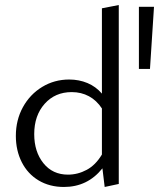

<svg xmlns="http://www.w3.org/2000/svg" viewBox="-20 -737 632 763"><path d="M43 -197Q43 -260 71 -311Q99 -362 147.5 -391.5Q196 -421 255 -421Q294 -421 327.5 -407Q361 -393 385 -365V-704L452 -717V-6L396 6L387 -68Q328 6 234 6Q177 6 133.5 -20Q90 -46 66.5 -92.5Q43 -139 43 -197ZM250 -43Q289 -43 324.5 -62Q360 -81 385 -123V-306Q364 -338 333.5 -354.5Q303 -371 265 -371Q199 -371 157.5 -324.5Q116 -278 116 -204Q116 -134 152.5 -88.5Q189 -43 250 -43ZM532 -710H592L576 -463H532Z"/></svg>

Font: QiushuiShotai Bright
Style: Regular
Weight: 400
Designer: Christian Thalmann (Catharsis Fonts)
Version: Version 1.250;